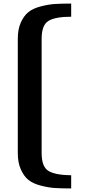

<svg xmlns="http://www.w3.org/2000/svg" viewBox="-20 -911 480 1079"><path d="M80 -51V-693Q80 -747 97 -784.5Q114 -822 139 -842.5Q164 -863 207 -874.5Q250 -886 287 -888.5Q324 -891 380 -891V-817Q292 -817 253 -794Q214 -771 214 -693V-51Q214 27 253 50Q292 73 380 74V148Q324 148 287 145.5Q250 143 207 131.5Q164 120 139 99.5Q114 79 97 41Q80 3 80 -51Z"/></svg>

Font: Aneo
Style: Regular
Weight: 400
Designer: Anastasios Pappas
Foundry: Anastasios Pappas
Version: Version 1.000